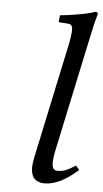

<svg xmlns="http://www.w3.org/2000/svg" viewBox="-52 -732 418 778"><g transform="rotate(5 157.0 -343.0)"><path d="M209.5 -563Q218.8 -611.8 215.6 -626.5Q212.4 -641.1 196.3 -641.1L164.6 -643.1Q158.7 -643.6 159.7 -647.9L162.6 -671.9Q193.8 -674.3 238.5 -682.4Q283.2 -690.4 303.2 -698.2Q310.1 -698.2 312.7 -695.8Q315.4 -693.4 314 -688Q302.2 -647.9 289.1 -583L193.8 -134.8Q183.1 -88.4 185.5 -65.7Q188 -43 207 -43Q225.6 -43 241 -49.1Q256.3 -55.2 280.3 -70.8L294.4 -54.2Q221.7 11.7 160.2 12.2Q87.4 12.2 108.4 -86.9Z"/></g></svg>

Font: Linux Biolinum
Style: Italic
Weight: 400
Italic angle: -12°
Designer: Philipp H. Poll
Foundry: Philipp H. Poll
Version: Version 1.1.3 ; ttfautohint (v0.9)